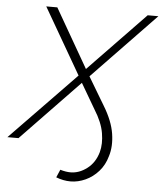

<svg xmlns="http://www.w3.org/2000/svg" viewBox="-111 -762 863 1020"><g transform="rotate(5 320.5 -252.5)"><path d="M303 205Q265 205 226 190L244 148Q274 157 299 157Q345 157 387 125Q429 93 445 36Q457 -8 447.5 -65Q438 -122 397 -187L318 -322L8 0H-51L297 -359L94 -710H153L333 -397L635 -710H692L355 -360L444 -211Q491 -134 501.5 -66.5Q512 1 495 54Q482 101 452 135Q422 169 382.5 187Q343 205 303 205Z"/></g></svg>

Font: Raleway Light
Style: Italic
Weight: 300
Italic angle: -12°
Designer: Matt McInerney, Pablo Impallari, Rodrigo Fuenzalida
Foundry: Matt McInerney, Pablo Impallari, Rodrigo Fuenzalida
Version: Version 4.026